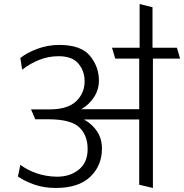

<svg xmlns="http://www.w3.org/2000/svg" viewBox="-20 -917 914 953"><path d="M486 -179Q486 -95 428 -39.5Q370 16 257 16Q197 16 148.5 -1.5Q100 -19 69 -41L81 -99Q115 -73 161.5 -57Q208 -41 260 -40Q326 -39 370.5 -74.5Q415 -110 415 -177Q415 -246 373 -285.5Q331 -325 218 -325H155L134 -374H225Q315 -374 357.5 -414Q400 -454 400 -514Q400 -564 369.5 -601Q339 -638 271 -638Q220 -638 174 -619.5Q128 -601 90 -571L81 -629Q113 -655 165 -674.5Q217 -694 274 -694Q382 -694 426.5 -640Q471 -586 471 -517Q471 -472 446.5 -434.5Q422 -397 383 -375H671V-626H552L536 -680H673V-897L737 -881V-680H858L874 -626H739V16L671 0V-324H397Q439 -300 462.5 -264Q486 -228 486 -179Z"/></svg>

Font: Palanquin Light
Style: Regular
Weight: 300
Designer: Pria Ravichandran
Version: Version 1.0.4